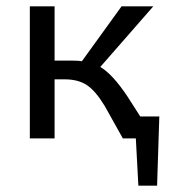

<svg xmlns="http://www.w3.org/2000/svg" viewBox="-20 -436 546 605"><path d="M422 -69H482L475 149H416L408 0H367L310 -102Q281 -150 253.5 -168Q226 -186 184 -186H152V0H74V-416H152V-245H209Q229 -245 238 -243L363 -416H463L296 -225Q334 -203 381 -133Z"/></svg>

Font: EauTestText Medium
Style: Regular
Weight: 500
Designer: Christian Thalmann (Catharsis Fonts)
Version: Version 0.001;PS 000.001;hotconv 1.0.88;makeotf.lib2.5.64775